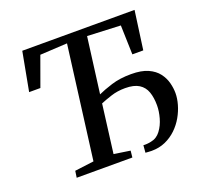

<svg xmlns="http://www.w3.org/2000/svg" viewBox="-128 -887 1082 1034"><g transform="rotate(-20 413.0 -370.5)"><path d="M142 0 147.5 -38 257 -52 340.5 -698 184.5 -689.5 123.5 -521H59L100.5 -743H744L713.5 -522H651L646 -689.5L455.5 -698L414 -379Q445 -393.5 494 -409Q543 -424.5 607.5 -424.5Q666.5 -424.5 703.8 -407.8Q741 -391 761.5 -364Q782 -337 790 -306.2Q798 -275.5 798 -247Q798 -216.5 788.2 -182.2Q778.5 -148 760 -115.5Q741.5 -83 714 -56.5Q686.5 -30 650.8 -14Q615 2 571 2Q562 2 552.5 1.2Q543 0.5 536 0L539.5 -42Q546 -41 560.2 -42Q574.5 -43 584 -45.5Q617.5 -51.5 639.2 -80.5Q661 -109.5 671.5 -147.5Q682 -185.5 682 -218.5Q682 -263 670.5 -295.8Q659 -328.5 630.5 -346.5Q602 -364.5 551.5 -364.5Q507 -364.5 469.8 -352.2Q432.5 -340 407.5 -329.5L372 -52L465 -38L461 0Z"/></g></svg>

Font: Merriweather 36pt Medium
Style: Italic
Weight: 500
Italic angle: -7.8°
Version: Version 2.101